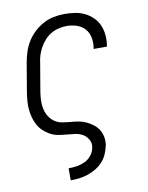

<svg xmlns="http://www.w3.org/2000/svg" viewBox="-84 -599 668 865"><g transform="rotate(-10 250.0 -166.5)"><path d="M169 205V150H170Q188 150 207 147Q226 144 244 135.5Q262 127 274.5 111Q287 95 290 76Q294 57 284.5 40Q275 23 259 14Q243 5 223.5 2.5Q204 0 185 -1.5Q166 -3 147 -6.5Q128 -10 112 -19Q96 -28 82.5 -40.5Q69 -53 60 -69Q51 -85 46 -103Q41 -121 39 -140Q37 -159 38.5 -178.5Q40 -198 43 -218L65 -348Q69 -372 76.5 -396.5Q84 -421 97.5 -443.5Q111 -466 130.5 -484.5Q150 -503 173 -515.5Q196 -528 221 -533Q246 -538 271 -538Q295 -538 318.5 -534.5Q342 -531 362.5 -521Q383 -511 399.5 -495Q416 -479 425 -458.5Q434 -438 436.5 -414Q439 -390 435 -366Q435 -364 434.5 -362.5Q434 -361 434 -360H373Q373 -361 373.5 -362Q374 -363 374 -364Q378 -388 373.5 -411.5Q369 -435 354.5 -451.5Q340 -468 317.5 -475.5Q295 -483 271 -483Q253 -483 234.5 -478.5Q216 -474 199.5 -464.5Q183 -455 170 -440.5Q157 -426 147.5 -409Q138 -392 132.5 -374.5Q127 -357 125 -339L103 -209Q100 -189 99.5 -170Q99 -151 103 -133Q107 -115 116.5 -99.5Q126 -84 140.5 -73.5Q155 -63 173.5 -59.5Q192 -56 211 -54.5Q230 -53 248.5 -50Q267 -47 283.5 -39.5Q300 -32 314.5 -21Q329 -10 338.5 5Q348 20 351.5 38.5Q355 57 352 76Q348 96 340 115Q332 134 318 149.5Q304 165 286 176Q268 187 248.5 193.5Q229 200 209 202.5Q189 205 170 205Z"/></g></svg>

Font: Iosevka Slab Light Oblique
Style: Regular
Weight: 300
Italic angle: -9°
Monospace: yes
Designer: Belleve Invis
Foundry: Belleve Invis
Version: Version 11.1.1; ttfautohint (v1.8.3)